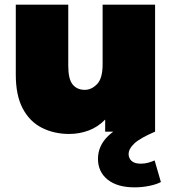

<svg xmlns="http://www.w3.org/2000/svg" viewBox="-20 -567 738 827"><path d="M278 10Q213 10 160.5 -16.5Q108 -43 78 -99.5Q48 -156 48 -245V-547H274V-284Q274 -226 293 -203Q312 -180 345 -180Q374 -180 398 -204.5Q422 -229 422 -290V-547H648V0H433V-52Q402 -20 362 -5Q322 10 278 10ZM560 240Q485 240 443.5 206.5Q402 173 402 117Q402 61 446 18.5Q490 -24 569 -49L648 0Q583 28 558.5 51Q534 74 534 97Q534 114 546.5 126Q559 138 587 138Q604 138 619.5 133.5Q635 129 646 124L673 217Q655 227 623.5 233.5Q592 240 560 240Z"/></svg>

Font: Montserrat Black
Style: Regular
Weight: 900
Designer: Julieta Ulanovsky
Foundry: Julieta Ulanovsky
Version: Version 9.000; ttfautohint (v1.8.4.7-5d5b)